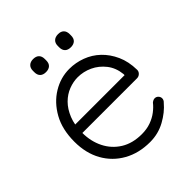

<svg xmlns="http://www.w3.org/2000/svg" viewBox="-192 -806 939 939"><g transform="rotate(-45 278.0 -336.0)"><path d="M306 10Q229 10 170 -23Q111 -56 78 -115Q45 -174 45 -253Q45 -338 78.5 -398Q112 -458 165.5 -490.5Q219 -523 279 -523Q323 -523 364.5 -507.5Q406 -492 438 -461.5Q470 -431 490 -387Q510 -343 511 -285Q511 -273 502 -264.5Q493 -256 481 -256H80L68 -310H462L449 -298V-318Q444 -365 418 -398Q392 -431 355.5 -448Q319 -465 279 -465Q249 -465 217.5 -453Q186 -441 160.5 -415.5Q135 -390 119 -350.5Q103 -311 103 -257Q103 -198 127 -150Q151 -102 196 -74Q241 -46 305 -46Q339 -46 367 -56Q395 -66 416.5 -82.5Q438 -99 452 -117Q463 -126 473 -126Q484 -126 491.5 -118Q499 -110 499 -100Q499 -88 489 -79Q459 -43 411 -16.5Q363 10 306 10ZM360 -592Q340 -592 329.5 -602.5Q319 -613 319 -632V-642Q319 -661 330 -671.5Q341 -682 361 -682Q380 -682 390.5 -671.5Q401 -661 401 -642V-632Q401 -612 390 -602Q379 -592 360 -592ZM188 -592Q168 -592 157.5 -602.5Q147 -613 147 -632V-642Q147 -661 158 -671.5Q169 -682 188 -682Q208 -682 218.5 -671.5Q229 -661 229 -642V-632Q229 -612 218 -602Q207 -592 188 -592Z"/></g></svg>

Font: Quicksand Light
Style: Regular
Weight: 400
Version: Version 3.004